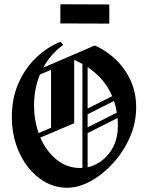

<svg xmlns="http://www.w3.org/2000/svg" viewBox="-20 -849 668 893"><path d="M488.3 -739.2 260.8 -740V-829.2L488.3 -828.3ZM291.7 24.2Q239.2 24.2 192.9 -0.8Q146.7 -25.8 111.3 -70.4Q75.8 -115 55.4 -175Q35 -235 35 -305Q35 -390.8 65.4 -460.8Q95.8 -530.8 147.5 -580.4Q199.2 -630 261.7 -655L274.2 -640Q216.7 -599.2 180.8 -534.2L420.8 -637.5Q472.5 -615 516.2 -574.2Q560 -533.3 586.7 -476.7Q613.3 -420 613.3 -349.2Q613.3 -277.5 584.2 -210.8Q555 -144.2 507.1 -91.3Q459.2 -38.3 402.9 -7.1Q346.7 24.2 291.7 24.2ZM325 -275.8 167.5 -209.2Q194.2 -147.5 242.1 -107.5Q290 -67.5 355 -67.5Q359.2 -67.5 363.3 -68.3V-551.7Q345.8 -560.8 326.7 -570L325 -569.2ZM387.5 -536.7V-344.2L501.7 -401.7Q466.7 -484.2 387.5 -536.7ZM138.3 -358.3Q138.3 -290.8 160 -230L217.5 -255V-524.2L165.8 -502.5Q152.5 -470.8 145.4 -434.6Q138.3 -398.3 138.3 -358.3ZM387.5 -317.5V-256.7L523.3 -325Q519.2 -353.3 510 -379.2ZM528.3 -263.3Q528.3 -282.5 526.7 -300L387.5 -230V-70.8Q425 -79.2 457.1 -104.6Q489.2 -130 508.8 -170.4Q528.3 -210.8 528.3 -263.3Z"/></svg>

Font: Manufacturing Consent
Style: Regular
Weight: 400
Version: Version 3.000; ttfautohint (v1.8.4.7-5d5b)